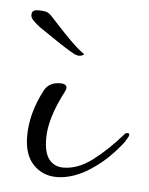

<svg xmlns="http://www.w3.org/2000/svg" viewBox="-38 -420 357 461"><g transform="rotate(5 140.0 -189.5)"><path d="M115 8Q81 8 58.5 -15.5Q36 -39 36 -84Q36 -139 66 -196Q77 -217 104 -217Q120 -217 120 -207Q120 -204 117 -198Q82 -131 82 -83Q82 -48 94.5 -32Q107 -16 129 -16Q164 -16 199 -42.5Q234 -69 267 -107Q270 -112 276 -112Q280 -112 280 -108Q280 -105 276.5 -99.5Q273 -94 270 -89Q257 -72 239 -54Q221 -36 197 -20Q178 -7 156.5 0.5Q135 8 115 8ZM137 -288Q134 -288 120 -296.5Q106 -305 89.5 -316Q73 -327 60 -336Q47 -345 45 -346Q27 -360 23.5 -366Q20 -372 21 -376Q21 -387 36 -387Q47 -387 54 -385.5Q61 -384 68 -377Q71 -374 86.5 -357Q102 -340 120.5 -321.5Q139 -303 152 -294L155 -292Q154 -289 148 -287.5Q142 -286 137 -288Z"/></g></svg>

Font: Lavishly Yours
Style: Regular
Weight: 400
Designer: Robert E. Leuschke
Foundry: Robert E. Leuschke
Version: Version 1.010; ttfautohint (v1.8.3)